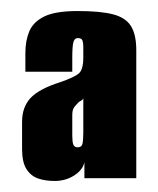

<svg xmlns="http://www.w3.org/2000/svg" viewBox="-20 -587 287 348"><path d="M79 -259Q62 -259 49 -263.5Q36 -268 28 -280.5Q20 -293 20 -317V-366Q20 -393 35.5 -409.5Q51 -426 89 -438Q115 -447 123 -454Q131 -461 131 -483V-502Q131 -509 129.5 -513.5Q128 -518 121 -518Q115 -518 113 -510.5Q111 -503 111 -482V-457H26V-491Q26 -513 33 -530Q40 -547 60 -557Q80 -567 121 -567Q162 -567 185 -561Q208 -555 217.5 -539.5Q227 -524 227 -496V-264H133V-293Q130 -279 114.5 -269Q99 -259 79 -259ZM121 -320Q128 -320 129.5 -326.5Q131 -333 131 -348V-409Q130 -406 126 -404Q122 -402 119 -398Q115 -394 113 -390Q111 -386 111 -378V-341Q111 -336 111.5 -331Q112 -326 114 -323Q116 -320 121 -320Z"/></svg>

Font: Alumni Sans Thin Black
Style: Regular
Weight: 900
Version: Version 1.018